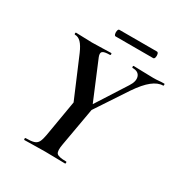

<svg xmlns="http://www.w3.org/2000/svg" viewBox="-175 -881 957 1010"><g transform="rotate(30 304.0 -376.0)"><path d="M311 -265 294 -282 450 -526Q473 -561 464.5 -587Q456 -613 420 -613Q416 -613 416 -619Q416 -625 420 -625Q443 -625 474.5 -623.5Q506 -622 538 -622Q559 -622 572.5 -623.5Q586 -625 605 -625Q608 -625 608 -619Q608 -613 605 -613Q574 -613 540.5 -586.5Q507 -560 469 -504ZM117 0Q113 0 113 -6Q113 -12 117 -12Q149 -12 166 -17Q183 -22 191 -37Q199 -52 204 -81L243 -310L344 -319L302 -81Q294 -38 304.5 -25Q315 -12 363 -12Q366 -12 366 -6Q366 0 363 0Q338 0 307.5 -1Q277 -2 241 -2Q204 -2 173 -1Q142 0 117 0ZM254 -271 139 -542Q123 -579 106.5 -596Q90 -613 70 -613Q66 -613 66 -619Q66 -625 70 -625Q92 -625 118 -623.5Q144 -622 167 -622Q196 -622 229.5 -623.5Q263 -625 282 -625Q286 -625 286 -619Q286 -613 282 -613Q248 -613 238 -604.5Q228 -596 237 -573L344 -317ZM259 -712Q253 -712 250.5 -722Q248 -732 250.5 -742Q253 -752 259 -752H487Q494 -752 496.5 -742Q499 -732 496.5 -722Q494 -712 487 -712Z"/></g></svg>

Font: Cormorant
Style: Bold Italic
Weight: 700
Italic angle: -10°
Designer: Christian Thalmann (Catharsis Fonts)
Foundry: Catharsis Fonts
Version: Version 4.000